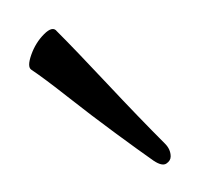

<svg xmlns="http://www.w3.org/2000/svg" viewBox="-20 -415 140 135"><path d="M88 -302Q78 -309 61 -321.5Q44 -334 27.5 -347Q11 -360 2 -366Q-1 -368 2 -376.5Q5 -385 11 -391Q17 -397 20 -393Q33 -380 55.5 -356Q78 -332 96 -314Q100 -310 100 -305Q100 -302 97 -300Q94 -298 88 -302Z"/></svg>

Font: Puppies Play
Style: Regular
Weight: 400
Designer: Robert E. Leuschke
Foundry: Robert E. Leuschke
Version: Version 1.010; ttfautohint (v1.8.3)